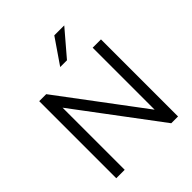

<svg xmlns="http://www.w3.org/2000/svg" viewBox="-251 -1090 1242 1242"><g transform="rotate(-45 370.0 -468.5)"><path d="M87 0V-705H151L600 -106H576V-705H652V0H590L141 -599H164V0ZM339 -765 457 -937H548L401 -765Z"/></g></svg>

Font: NunitoSans1
Style: Book
Weight: 400
Designer: Vernon Adams
Foundry: Vernon Adams
Version: Version 3.101;gftools[0.9.27]